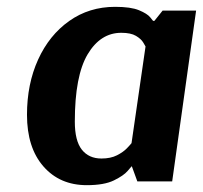

<svg xmlns="http://www.w3.org/2000/svg" viewBox="-20 -531 594 562"><path d="M484 0H382L366 -44H365Q365 -44 353.5 -30.5Q342 -17 313.5 -3Q285 11 234 11Q155 11 107 -44Q59 -99 59 -195Q59 -285 91.5 -356.5Q124 -428 182.5 -469.5Q241 -511 317 -511Q363 -511 387 -501Q411 -491 419.5 -480.5Q428 -470 428 -470H432L456 -500H554ZM277 -67Q304 -67 322.5 -76.5Q341 -86 351.5 -97Q362 -108 365 -112L406 -395Q405 -397 399 -407Q393 -417 378 -426Q363 -435 335 -435Q274 -435 236.5 -372Q199 -309 199 -175Q199 -119 219.5 -93Q240 -67 277 -67Z"/></svg>

Font: Arsenal SC
Style: Bold Italic
Weight: 700
Italic angle: -9.10001°
Designer: Andrij Shevchenko
Foundry: Stairsfor
Version: Version 2.001; ttfautohint (v1.8.4.7-5d5b)